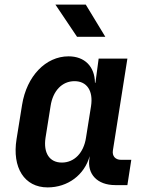

<svg xmlns="http://www.w3.org/2000/svg" viewBox="-20 -805 640 835"><path d="M315 -645H438L353 -785H221ZM187 10C275 10 347 -44 370 -126L369 -117C358 -48 403 0 481 0H534L551 -110H506C482 -110 467 -126 471 -151L534 -550H409L395 -445H393C392 -516 348 -560 278 -560C179 -560 96 -474 76 -349L52 -200C32 -76 86 10 187 10ZM249 -98C195 -98 168 -140 178 -206L200 -344C210 -410 250 -452 304 -452C358 -452 386 -410 376 -344L354 -206C344 -140 303 -98 249 -98Z"/></svg>

Font: JetBrains Mono
Style: Bold Italic
Weight: 558
Italic angle: -9°
Monospace: yes
Designer: Philipp Nurullin, Konstantin Bulenkov
Foundry: JetBrains
Version: Version 2.305